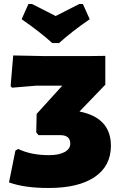

<svg xmlns="http://www.w3.org/2000/svg" viewBox="-20 -927 598 959"><path d="M394 -907 428 -831Q338 -769 275 -712H241Q178 -769 88 -831L122 -907H140Q160 -897 199 -877Q238 -857 258 -847Q277 -857 317 -877Q357 -897 376 -907ZM223 12Q101 12 25 -16L57 -175L71 -183Q135 -152 225 -152Q274 -152 302.5 -167.5Q331 -183 331 -209Q331 -252 281 -252H172L161 -266L163 -358L291 -499H160L40 -489L33 -497L46 -650L196 -647H429L506 -648V-504L377 -370Q534 -339 534 -199Q534 -98 453 -43Q372 12 223 12Z"/></svg>

Font: Alegreya Sans SC Black
Style: Regular
Weight: 900
Designer: Juan Pablo del Peral
Foundry: Huerta Tipografica
Version: Version 2.007